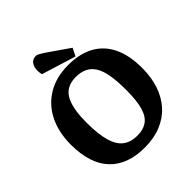

<svg xmlns="http://www.w3.org/2000/svg" viewBox="-230 -996 1166 1166"><g transform="rotate(-45 353.5 -413.0)"><path d="M341 18Q194 18 115 -65.5Q36 -149 36 -313Q36 -417 75 -496.5Q114 -576 188.5 -621Q263 -666 366 -666Q464 -666 532 -629Q600 -592 636 -518.5Q672 -445 672 -335Q672 -256 650.5 -191.5Q629 -127 587 -80Q545 -33 483 -7.5Q421 18 341 18ZM361 -65Q411 -65 444 -87.5Q477 -110 493 -163Q509 -216 509 -309Q509 -385 500 -437.5Q491 -490 471 -521.5Q451 -553 420.5 -567.5Q390 -582 348 -582Q319 -582 295 -574Q271 -566 253 -549Q235 -532 223 -503.5Q211 -475 204.5 -435Q198 -395 198 -340Q198 -240 215.5 -179.5Q233 -119 269.5 -92Q306 -65 361 -65ZM435 -671 215 -739Q208 -765 211.5 -789.5Q215 -814 228.5 -829Q242 -844 266 -844Q277 -844 290.5 -836Q304 -828 317 -820L460 -721Z"/></g></svg>

Font: Faustina
Style: Bold
Weight: 700
Designer: Alfonso Garcia
Foundry: http://www.omnibus-type.com
Version: Version 1.200